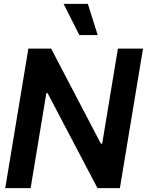

<svg xmlns="http://www.w3.org/2000/svg" viewBox="-20 -981 766 1001"><path d="M725.6 -727.5 605 0H488.3L228 -495.6H221.7L139.6 0H7.3L127.9 -727.5H246.6L505.9 -231.9H512.7L594.7 -727.5ZM393.6 -798.3 311.5 -960.9H438L489.3 -798.3Z"/></svg>

Font: Inter Tight SemiBold
Style: Italic
Weight: 600
Italic angle: -9.39999°
Designer: Rasmus Andersson
Foundry: rsms
Version: Version 3.004